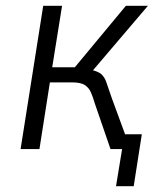

<svg xmlns="http://www.w3.org/2000/svg" viewBox="-20 -514 542 662"><path d="M380 128 401 0H371L379 -51H469L441 128ZM51 0 129 -494H194L160 -282H238L414 -494H490L289 -258L286 -275Q317 -269 329 -258.5Q341 -248 347 -229.5Q353 -211 365 -177L430 0H361L307 -157Q300 -181 293 -196.5Q286 -212 272 -221Q258 -230 227 -230H152L116 0Z"/></svg>

Font: Nunito Sans 7pt Condensed Light
Style: Italic
Weight: 300
Width: 3
Italic angle: -9°
Designer: Vernon Adams
Foundry: Vernon Adams
Version: Version 3.101;gftools[0.9.27]